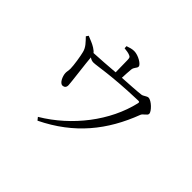

<svg xmlns="http://www.w3.org/2000/svg" viewBox="-174 -1035 1348 1348"><g transform="rotate(45 500.0 -361.0)"><path d="M405 -740C425 -738 447 -735 460 -729C476 -723 477 -717 478 -695C479 -671 480 -612 480 -576C412 -571 330 -564 274 -562C269 -570 260 -577 245 -587C222 -602 194 -612 165 -624L153 -607C180 -578 208 -553 217 -514C225 -484 238 -403 238 -370C238 -353 233 -335 234 -323C235 -294 256 -244 283 -246C299 -247 311 -257 310 -279C310 -297 286 -483 283 -527C297 -518 308 -514 321 -514C357 -514 466 -540 731 -548C745 -548 747 -546 744 -532C693 -311 529 -96 315 31L332 52C579 -68 724 -250 814 -488C821 -507 853 -519 853 -537C853 -560 799 -614 769 -614C753 -614 736 -595 718 -593C677 -588 603 -584 538 -580C539 -608 541 -643 543 -664C545 -694 566 -700 566 -719C566 -739 509 -774 467 -774C446 -774 427 -768 404 -760Z"/></g></svg>

Font: Harano Aji Mincho
Style: Regular
Weight: 400
Foundry: Masamichi Hosoda
Version: HaranoAjiMincho-Regular version 20230610;ttx 4.39.4